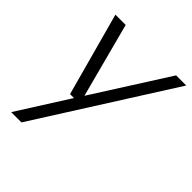

<svg xmlns="http://www.w3.org/2000/svg" viewBox="-198 -620 964 964"><g transform="rotate(45 283.5 -138.0)"><path d="M40 220 213 -53H185L64 -496H137L242 -98L495 -496H567L113 220Z"/></g></svg>

Font: DM Sans 24pt Light
Style: Italic
Weight: 300
Italic angle: -10°
Designer: Colophon Foundry, Jonny Pinhorn
Foundry: Colophon Foundry
Version: Version 4.004;gftools[0.9.30]